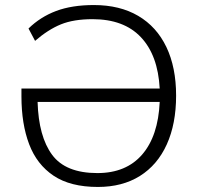

<svg xmlns="http://www.w3.org/2000/svg" viewBox="-20 -733 783 761"><path d="M368 8Q259 8 192.5 -36.5Q126 -81 95.5 -161.5Q65 -242 65 -351V-382H613Q606 -514 538.5 -585.5Q471 -657 347 -657Q272 -657 221.5 -636.5Q171 -616 119 -571L93 -620Q140 -666 202.5 -689.5Q265 -713 352 -713Q455 -713 528 -670Q601 -627 639.5 -546.5Q678 -466 678 -354Q678 -242 641 -160.5Q604 -79 534.5 -35.5Q465 8 368 8ZM366 -47Q480 -47 543.5 -120.5Q607 -194 613 -329H129Q133 -192 186.5 -119.5Q240 -47 366 -47Z"/></svg>

Font: Mulish Light
Style: Regular
Weight: 300
Designer: Vernon Adams
Foundry: Vernon Adams
Version: Version 3.603; ttfautohint (v1.8.3)